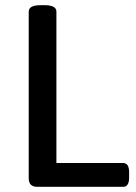

<svg xmlns="http://www.w3.org/2000/svg" viewBox="-20 -722 524 742"><path d="M124 0Q91 0 91 -33V-677Q91 -702 137 -702H152Q198 -702 198 -677V-92H456Q479 -92 479 -56V-36Q479 0 456 0Z"/></svg>

Font: Asap Medium
Style: Regular
Weight: 500
Designer: Pablo Cosgaya
Foundry: Omnibus-Type
Version: Version 3.001; ttfautohint (v1.8.3)